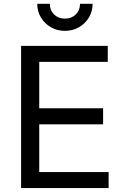

<svg xmlns="http://www.w3.org/2000/svg" viewBox="-20 -962 641 982"><path d="M87.9 0V-727.5H531.2V-645.5H180.7V-408.2H507.3V-326.2H180.7V-82H535.6V0ZM312 -804.2Q272.5 -804.2 240.5 -822.5Q208.5 -840.8 189.5 -872.3Q170.4 -903.8 170.4 -942.4H234.9Q234.9 -909.2 256.6 -887.9Q278.3 -866.7 312 -866.7Q345.7 -866.7 367.4 -887.9Q389.2 -909.2 389.2 -942.4H453.6Q453.6 -903.8 434.8 -872.6Q416 -841.3 384 -822.8Q352.1 -804.2 312 -804.2Z"/></svg>

Font: Inter-Regular
Style: Regular
Weight: 400
Designer: Rasmus Andersson
Foundry: rsms
Version: Version 4.000;git-a52131595